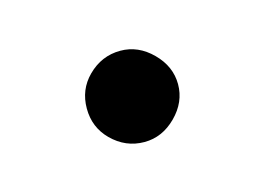

<svg xmlns="http://www.w3.org/2000/svg" viewBox="-33 -126 257 187"><g transform="rotate(-15 95.5 -32.0)"><path d="M142 -32Q142 -50 128 -64Q114 -78 96 -78Q77 -78 63 -64Q50 -51 50 -32Q50 -13 63 0Q77 14 96 14Q114 14 128 0Q142 -14 142 -32Z"/></g></svg>

Font: Unageo
Style: Light
Weight: 300
Designer: Richard Sepsi
Foundry: Richard Sepsi
Version: Version 2.000